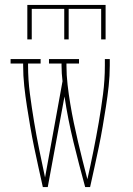

<svg xmlns="http://www.w3.org/2000/svg" viewBox="-20 -760 540 780"><path d="M91 -600V-740H409V-600H391V-724H259V-600H241V-724H109V-600ZM154 0Q145 -41 136 -81.5Q127 -122 118.5 -163Q110 -204 103 -245Q96 -286 89.5 -327.5Q83 -369 78.5 -410.5Q74 -452 74 -494V-502H23V-520H145V-502H94V-494Q94 -436 101.5 -379Q109 -322 118.5 -265Q128 -208 139.5 -151.5Q151 -95 163 -39L234 -430Q232 -446 231 -462Q230 -478 230 -494V-502H179V-520H301V-502H250V-494Q250 -455 254.5 -416Q259 -377 265.5 -338Q272 -299 280 -260.5Q288 -222 297 -184Q306 -146 315.5 -108Q325 -70 335 -32Q348 -89 359.5 -146.5Q371 -204 381 -261.5Q391 -319 398.5 -377Q406 -435 406 -494V-520H426V-494Q426 -452 421.5 -410.5Q417 -369 410.5 -327.5Q404 -286 397 -245Q390 -204 381.5 -163Q373 -122 364 -81.5Q355 -41 346 0H326Q301 -91 278.5 -183Q256 -275 242 -368L174 0Z"/></svg>

Font: Iosevka Curly Slab Thin
Style: Regular
Weight: 100
Monospace: yes
Designer: Belleve Invis
Foundry: Belleve Invis
Version: Version 22.1.2; ttfautohint (v1.8.4)